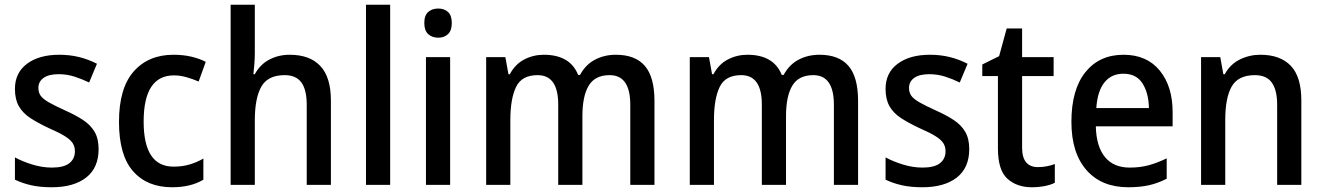

<svg xmlns="http://www.w3.org/2000/svg" viewBox="-20 -780 5582 810"><path d="M396 -151Q396 -72 343.5 -31Q291 10 198 10Q149 10 111.5 1.5Q74 -7 43 -22V-116Q74 -99 116 -86Q158 -73 199 -73Q249 -73 272.5 -91.5Q296 -110 296 -142Q296 -161 287 -175.5Q278 -190 254.5 -205Q231 -220 185 -240Q140 -261 108 -282Q76 -303 59.5 -332Q43 -361 43 -405Q43 -473 94 -511Q145 -549 230 -549Q274 -549 313 -539.5Q352 -530 389 -511L356 -432Q325 -447 293.5 -457Q262 -467 227 -467Q186 -467 164 -451.5Q142 -436 142 -409Q142 -389 152 -375.5Q162 -362 186.5 -348Q211 -334 255 -314Q298 -295 330 -274Q362 -253 379 -224Q396 -195 396 -151Z M706 10Q601 10 541.5 -57.5Q482 -125 482 -266Q482 -408 544 -478.5Q606 -549 712 -549Q754 -549 789 -540.5Q824 -532 848 -519L818 -436Q793 -447 766 -454.5Q739 -462 714 -462Q586 -462 586 -267Q586 -77 712 -77Q749 -77 779.5 -86Q810 -95 838 -111V-22Q785 10 706 10Z M1055 -557Q1055 -533 1053 -508.5Q1051 -484 1049 -467H1055Q1077 -508 1116 -528.5Q1155 -549 1202 -549Q1287 -549 1331.5 -501.5Q1376 -454 1376 -356V0H1274V-338Q1274 -401 1251.5 -432Q1229 -463 1181 -463Q1110 -463 1082.5 -414.5Q1055 -366 1055 -272V0H953V-760H1055Z M1626 0H1524V-760H1626Z M1829 -744Q1854 -744 1870 -729.5Q1886 -715 1886 -683Q1886 -651 1870 -636Q1854 -621 1829 -621Q1803 -621 1786.5 -636Q1770 -651 1770 -683Q1770 -715 1786.5 -729.5Q1803 -744 1829 -744ZM1879 -539V0H1777V-539Z M2578 -549Q2660 -549 2700.5 -502Q2741 -455 2741 -354V0H2639V-338Q2639 -463 2552 -463Q2490 -463 2463.5 -418.5Q2437 -374 2437 -290V0H2335V-339Q2335 -463 2248 -463Q2181 -463 2157 -413Q2133 -363 2133 -273V0H2031V-539H2112L2125 -467H2131Q2153 -509 2191.5 -529Q2230 -549 2274 -549Q2385 -549 2419 -464H2427Q2451 -508 2490.5 -528.5Q2530 -549 2578 -549Z M3437 -549Q3519 -549 3559.5 -502Q3600 -455 3600 -354V0H3498V-338Q3498 -463 3411 -463Q3349 -463 3322.5 -418.5Q3296 -374 3296 -290V0H3194V-339Q3194 -463 3107 -463Q3040 -463 3016 -413Q2992 -363 2992 -273V0H2890V-539H2971L2984 -467H2990Q3012 -509 3050.5 -529Q3089 -549 3133 -549Q3244 -549 3278 -464H3286Q3310 -508 3349.5 -528.5Q3389 -549 3437 -549Z M4069 -151Q4069 -72 4016.5 -31Q3964 10 3871 10Q3822 10 3784.5 1.5Q3747 -7 3716 -22V-116Q3747 -99 3789 -86Q3831 -73 3872 -73Q3922 -73 3945.5 -91.5Q3969 -110 3969 -142Q3969 -161 3960 -175.5Q3951 -190 3927.5 -205Q3904 -220 3858 -240Q3813 -261 3781 -282Q3749 -303 3732.5 -332Q3716 -361 3716 -405Q3716 -473 3767 -511Q3818 -549 3903 -549Q3947 -549 3986 -539.5Q4025 -530 4062 -511L4029 -432Q3998 -447 3966.5 -457Q3935 -467 3900 -467Q3859 -467 3837 -451.5Q3815 -436 3815 -409Q3815 -389 3825 -375.5Q3835 -362 3859.5 -348Q3884 -334 3928 -314Q3971 -295 4003 -274Q4035 -253 4052 -224Q4069 -195 4069 -151Z M4359 -75Q4377 -75 4396 -78.5Q4415 -82 4430 -88V-9Q4413 0 4387 5Q4361 10 4333 10Q4270 10 4230 -26Q4190 -62 4190 -154V-459H4124V-508L4195 -543L4227 -660H4292V-539H4425V-459H4292V-157Q4292 -75 4359 -75Z M4720 -549Q4818 -549 4872.5 -482.5Q4927 -416 4927 -307V-247H4603Q4605 -162 4641.5 -117.5Q4678 -73 4746 -73Q4790 -73 4826.5 -83Q4863 -93 4902 -112V-26Q4865 -7 4827 1.5Q4789 10 4740 10Q4627 10 4563.5 -62.5Q4500 -135 4500 -266Q4500 -402 4559 -475.5Q4618 -549 4720 -549ZM4719 -469Q4669 -469 4639.5 -432.5Q4610 -396 4605 -324H4827Q4826 -387 4800 -428Q4774 -469 4719 -469Z M5297 -549Q5381 -549 5425.5 -502.5Q5470 -456 5470 -356V0H5368V-338Q5368 -400 5345.5 -431.5Q5323 -463 5274 -463Q5204 -463 5176.5 -415.5Q5149 -368 5149 -273V0H5047V-539H5128L5141 -467H5147Q5170 -509 5210.5 -529Q5251 -549 5297 -549Z"/></svg>

Font: Noto Sans Gurmukhi UI SemiCondensed Medium
Style: Regular
Weight: 500
Width: 4
Designer: Jelle Bosma - Monotype Design Team
Foundry: Monotype Imaging Inc.
Version: Version 2.004; ttfautohint (v1.8.4.7-5d5b)